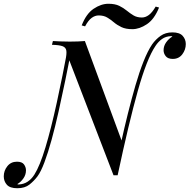

<svg xmlns="http://www.w3.org/2000/svg" viewBox="-95 -926 1007 1020"><path d="M508 5 268 -619Q268 -619 265.5 -616.5Q263 -614 260 -610.5Q257 -607 254.5 -604.5Q252 -602 252 -602Q260 -639 257.5 -656.5Q255 -674 237.5 -680.5Q220 -687 181 -688L186 -708Q202 -707 225.5 -706Q249 -705 275 -705Q322 -705 356 -708L554 -171Q554 -171 552 -158.5Q550 -146 547.5 -126Q545 -106 542 -83Q539 -60 536.5 -40.5Q534 -21 532 -8Q530 5 530 5ZM813 -734Q786 -733 766 -719Q746 -705 731 -682Q685 -614 637 -443Q589 -272 530 5L516 -23Q531 -90 548 -167.5Q565 -245 584.5 -323Q604 -401 624.5 -472Q645 -543 667.5 -599.5Q690 -656 713 -690Q732 -717 758 -735.5Q784 -754 821 -754Q859 -754 875.5 -735.5Q892 -717 892 -692Q892 -662 873.5 -637.5Q855 -613 823 -613Q797 -613 785.5 -627.5Q774 -642 774 -659Q774 -682 788 -701.5Q802 -721 821 -732Q819 -733 817.5 -733.5Q816 -734 813 -734ZM4 54Q31 53 52 39Q73 25 88 1Q117 -45 146.5 -143Q176 -241 206.5 -380Q237 -519 268 -685L285 -664Q269 -582 251.5 -497.5Q234 -413 216 -332.5Q198 -252 179 -183Q160 -114 141 -63.5Q122 -13 104 11Q86 35 61.5 54.5Q37 74 -3 74Q-42 74 -58.5 55.5Q-75 37 -75 11Q-75 -19 -56 -43Q-37 -67 -5 -67Q22 -67 32.5 -52.5Q43 -38 43 -21Q43 2 29.5 21.5Q16 41 -3 52Q-2 53 0 53.5Q2 54 4 54ZM481 -906Q516 -906 538.5 -895Q561 -884 578.5 -869.5Q596 -855 614.5 -844Q633 -833 659 -833Q678 -833 696 -846.5Q714 -860 732 -891L750 -886Q725 -824 685.5 -797.5Q646 -771 608 -771Q573 -771 550 -782Q527 -793 510 -807.5Q493 -822 474.5 -833Q456 -844 429 -844Q410 -844 392 -831Q374 -818 357 -786L339 -791Q363 -853 402.5 -879.5Q442 -906 481 -906Z"/></svg>

Font: Playfair Display Medium
Style: Italic
Weight: 500
Italic angle: -14°
Designer: Claus Eggers Sørensen
Foundry: Claus Eggers Sørensen
Version: Version 1.203